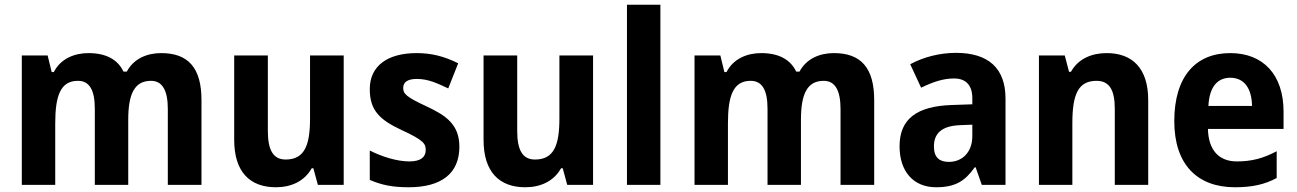

<svg xmlns="http://www.w3.org/2000/svg" viewBox="-20 -780 5473 810"><path d="M660 -556C601 -556 544 -533 515 -478H501C476 -530 426 -556 353 -556C295 -556 236 -533 207 -476H198L181 -546H72V0H213V-259C213 -376 235 -439 309 -439C358 -439 380 -399 380 -321V0H521V-275C521 -383 547 -439 617 -439C666 -439 688 -397 688 -320V0H830V-358C830 -495 773 -556 660 -556Z M1430 -546H1288V-281C1288 -169 1266 -107 1185 -107C1132 -107 1110 -148 1110 -227V-546H968V-190C968 -55 1034 10 1144 10C1208 10 1264 -15 1295 -70H1302L1321 0H1430Z M1918 -161C1918 -255 1861 -293 1780 -331C1694 -371 1681 -384 1681 -409C1681 -434 1700 -447 1739 -447C1786 -447 1824 -429 1871 -407L1913 -513C1853 -543 1799 -556 1738 -556C1616 -556 1540 -503 1540 -404C1540 -315 1581 -275 1673 -232C1769 -188 1776 -173 1776 -147C1776 -118 1756 -99 1707 -99C1655 -99 1591 -119 1540 -145V-21C1591 1 1637 10 1704 10C1842 10 1918 -48 1918 -161Z M2482 -546H2340V-281C2340 -169 2318 -107 2237 -107C2184 -107 2162 -148 2162 -227V-546H2020V-190C2020 -55 2086 10 2196 10C2260 10 2316 -15 2347 -70H2354L2373 0H2482Z M2766 0V-760H2625V0Z M3498 -556C3439 -556 3382 -533 3353 -478H3339C3314 -530 3264 -556 3191 -556C3133 -556 3074 -533 3045 -476H3036L3019 -546H2910V0H3051V-259C3051 -376 3073 -439 3147 -439C3196 -439 3218 -399 3218 -321V0H3359V-275C3359 -383 3385 -439 3455 -439C3504 -439 3526 -397 3526 -320V0H3668V-358C3668 -495 3611 -556 3498 -556Z M4013 -557C3944 -557 3875 -539 3820 -509L3866 -410C3915 -434 3959 -449 4005 -449C4054 -449 4082 -421 4082 -366V-340L3995 -337C3849 -332 3775 -279 3775 -163C3775 -56 3834 10 3929 10C4010 10 4051 -16 4092 -74H4096L4122 0H4222V-364C4222 -494 4148 -557 4013 -557ZM4031 -252 4082 -254V-206C4082 -137 4039 -97 3983 -97C3944 -97 3920 -115 3920 -162C3920 -215 3950 -249 4031 -252Z M4649 -556C4587 -556 4529 -533 4498 -477H4490L4472 -546H4363V0H4504V-260C4504 -381 4528 -439 4606 -439C4661 -439 4683 -399 4683 -321V0H4824V-358C4824 -493 4756 -556 4649 -556Z M5170 -556C5025 -556 4934 -458 4934 -269C4934 -87 5030 10 5190 10C5263 10 5316 -2 5366 -29V-142C5310 -112 5260 -99 5198 -99C5122 -99 5078 -147 5076 -236H5395V-309C5395 -464 5310 -556 5170 -556ZM5170 -452C5232 -452 5261 -403 5262 -333H5078C5082 -417 5119 -452 5170 -452Z"/></svg>

Font: Noto Sans Gurmukhi SemiCondensed
Style: Bold
Weight: 700
Width: 4
Designer: Jelle Bosma - Monotype Design Team
Foundry: Monotype Imaging Inc.
Version: Version 2.004